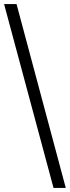

<svg xmlns="http://www.w3.org/2000/svg" viewBox="-20 -820 342 940"><path d="M302 100H242L0 -800H61Z"/></svg>

Font: Albert Sans Light
Style: Regular
Weight: 300
Designer: Andreas Rasmussen
Foundry: a.Foundry
Version: Version 1.025